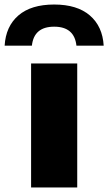

<svg xmlns="http://www.w3.org/2000/svg" viewBox="-74 -829 478 849"><path d="M63.5 0V-548.5H267.5V0ZM165.5 -809Q267 -809 323.2 -760.8Q379.5 -712.5 384.5 -627H264Q255 -711 165.5 -711Q76 -711 67 -627H-53.5Q-48.5 -712.5 7.5 -760.8Q63.5 -809 165.5 -809Z"/></svg>

Font: Encode Sans Expanded ExtraBold
Style: Regular
Weight: 800
Width: 7
Designer: Multiple Designers
Foundry: Impallari Type
Version: Version 2.000